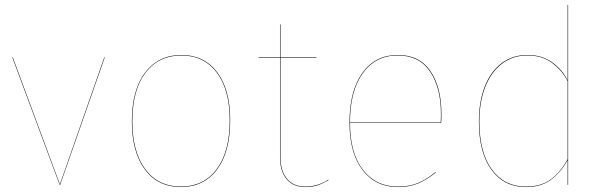

<svg xmlns="http://www.w3.org/2000/svg" viewBox="-20 -750 2450 779"><path d="M224 0H222L30 -517H32L223 -2L403 -517H405Z M914 -262Q914 -133 860.5 -62Q807 9 714 9Q621 9 568 -62Q515 -133 515 -258Q515 -386 569.5 -456.5Q624 -527 716 -527Q808 -527 861 -457Q914 -387 914 -262ZM517 -258Q517 -134 569.5 -63.5Q622 7 714 7Q806 7 859 -63.5Q912 -134 912 -262Q912 -386 859.5 -455.5Q807 -525 716 -525Q624 -525 570.5 -455Q517 -385 517 -258Z M1313 -19Q1291 -6 1269.5 1.5Q1248 9 1219 9Q1170 9 1143 -23Q1116 -55 1116 -113V-515H1029V-517H1116V-651H1118V-517H1264V-515H1118V-113Q1118 -56 1144.5 -24.5Q1171 7 1219 7Q1269 7 1312 -21Z M1770 -252H1400Q1400 -129 1452.5 -61Q1505 7 1594 7Q1641 7 1676 -7.5Q1711 -22 1747 -52L1748 -50Q1711 -20 1676 -5.5Q1641 9 1594 9Q1504 9 1451 -60Q1398 -129 1398 -253Q1398 -382 1450.5 -454.5Q1503 -527 1594 -527Q1682 -527 1726.5 -461.5Q1771 -396 1771 -288Q1771 -266 1770 -252ZM1769 -288Q1769 -394 1725 -459.5Q1681 -525 1594 -525Q1504 -525 1452 -453Q1400 -381 1400 -254H1768Q1769 -267 1769 -288Z M2285 -730V0H2283V-100Q2254 -49 2214.5 -20Q2175 9 2114 9Q2025 9 1974 -61Q1923 -131 1923 -257Q1923 -337 1946.5 -398Q1970 -459 2014.5 -493Q2059 -527 2120 -527Q2179 -527 2220.5 -497Q2262 -467 2283 -424V-730ZM2283 -104V-421Q2260 -465 2219.5 -495Q2179 -525 2120 -525Q2060 -525 2016 -491Q1972 -457 1948.5 -396.5Q1925 -336 1925 -257Q1925 -132 1975.5 -62.5Q2026 7 2114 7Q2175 7 2214.5 -22Q2254 -51 2283 -104Z"/></svg>

Font: FiraGO Two
Style: Regular
Weight: 100
Designer: bBox Type
Foundry: bBox Type GmbH
Version: Version 1.001